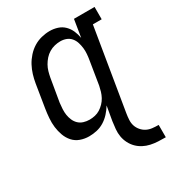

<svg xmlns="http://www.w3.org/2000/svg" viewBox="-178 -641 858 944"><g transform="rotate(-30 250.5 -169.0)"><path d="M484 200Q463 200 441.5 199Q420 198 399.5 193.5Q379 189 361 179.5Q343 170 329 156Q315 142 305.5 123.5Q296 105 292.5 84.5Q289 64 291 42.5Q293 21 296 0L310 -81Q298 -61 282 -43.5Q266 -26 246.5 -14Q227 -2 205 3Q183 8 161 8Q161 8 161 8Q161 8 161 8Q135 8 111.5 -0.5Q88 -9 72 -27Q56 -45 47.5 -68.5Q39 -92 36 -116.5Q33 -141 35 -167.5Q37 -194 41 -219L62 -349Q66 -373 73 -396Q80 -419 91.5 -440.5Q103 -462 120 -481Q137 -500 158 -513Q179 -526 203 -532Q227 -538 250 -538Q273 -538 294.5 -531Q316 -524 331.5 -508.5Q347 -493 355.5 -473Q364 -453 368 -431L384 -530H501V-460H451L375 0Q372 18 371 36Q370 54 375 69.5Q380 85 391 98Q402 111 416.5 118.5Q431 126 448.5 128Q466 130 484 130ZM204 -62Q219 -62 234.5 -65.5Q250 -69 263.5 -77.5Q277 -86 288.5 -98Q300 -110 307.5 -124Q315 -138 319.5 -153Q324 -168 327 -183L348 -313Q351 -330 352.5 -348Q354 -366 352 -382.5Q350 -399 345 -415Q340 -431 329.5 -443.5Q319 -456 303.5 -462Q288 -468 270 -468Q254 -468 237.5 -464Q221 -460 206 -451Q191 -442 179.5 -429Q168 -416 159.5 -401Q151 -386 146.5 -370Q142 -354 139 -338L117 -208Q115 -191 114 -173.5Q113 -156 115.5 -140Q118 -124 124.5 -109Q131 -94 142.5 -83Q154 -72 170 -67Q186 -62 203 -62Z"/></g></svg>

Font: Iosevka Curly Slab Oblique
Style: Regular
Weight: 400
Italic angle: -9°
Monospace: yes
Designer: Belleve Invis
Foundry: Belleve Invis
Version: Version 11.1.0; ttfautohint (v1.8.3)